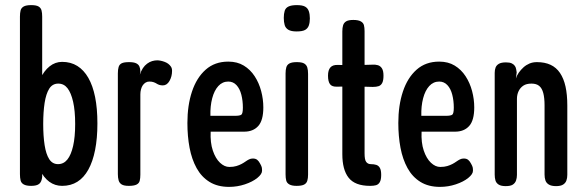

<svg xmlns="http://www.w3.org/2000/svg" viewBox="-20 -717 2287 751"><path d="M223 10Q195 10 173 -6Q151 -22 136 -53Q121 -84 113.5 -129Q106 -174 106 -232Q106 -286 114 -331Q122 -376 137 -408Q152 -440 174 -457.5Q196 -475 223 -475Q257 -475 282.5 -459Q308 -443 325.5 -412.5Q343 -382 352 -337.5Q361 -293 361 -234Q361 -176 352 -130.5Q343 -85 325.5 -53.5Q308 -22 282.5 -6Q257 10 223 10ZM207 -75Q229 -75 243.5 -93Q258 -111 266 -146Q274 -181 274 -232Q274 -284 266 -319Q258 -354 244 -372Q230 -390 208 -390Q185 -390 172.5 -370Q160 -350 154.5 -314.5Q149 -279 149 -232Q149 -185 154.5 -149.5Q160 -114 172.5 -94.5Q185 -75 207 -75ZM102 10Q83 10 73 4.5Q63 -1 60.5 -11.5Q58 -22 58 -36V-652Q58 -666 60.5 -676Q63 -686 72.5 -691.5Q82 -697 102 -697Q122 -697 131 -691.5Q140 -686 142.5 -676Q145 -666 145 -652V-25Q143 -6 133.5 2Q124 10 102 10Z M484 10Q465 10 456 4.5Q447 -1 444 -11.5Q441 -22 441 -36V-430Q441 -445 444 -455Q447 -465 456 -469.5Q465 -474 485 -474Q503 -474 512.5 -469.5Q522 -465 525.5 -456.5Q529 -448 529 -437L527 -425Q532 -440 539 -450.5Q546 -461 555.5 -468Q565 -475 575 -478Q585 -481 595 -481Q601 -481 608.5 -479.5Q616 -478 624 -475Q632 -472 638 -467.5Q644 -463 648.5 -456.5Q653 -450 653 -440Q653 -418 643 -400.5Q633 -383 617 -383Q609 -383 603 -385Q597 -387 592.5 -390Q588 -393 581 -395.5Q574 -398 564 -398Q556 -398 549.5 -394Q543 -390 538.5 -383.5Q534 -377 531.5 -367.5Q529 -358 529 -348V-34Q529 -20 526.5 -10Q524 0 514 5Q504 10 484 10Z M876 14Q831 14 799.5 -5.5Q768 -25 749 -59.5Q730 -94 721.5 -139Q713 -184 713 -236Q713 -305 731 -359Q749 -413 784.5 -444.5Q820 -476 873 -476Q908 -476 933.5 -460.5Q959 -445 976 -419Q993 -393 1001.5 -361Q1010 -329 1010 -297Q1010 -246 990 -224Q970 -202 935 -202H804Q802 -159 812.5 -128Q823 -97 840.5 -80.5Q858 -64 877 -64Q893 -64 904.5 -67.5Q916 -71 924.5 -75.5Q933 -80 940 -85Q947 -90 954 -93.5Q961 -97 969 -97Q980 -97 986.5 -91.5Q993 -86 998 -76Q1003 -67 1004 -62Q1005 -57 1005 -49Q1005 -36 986.5 -21Q968 -6 938 4Q908 14 876 14ZM803 -264H899Q917 -264 923.5 -268Q930 -272 930 -296Q930 -323 924 -346.5Q918 -370 905 -384Q892 -398 873 -398Q850 -398 834 -380.5Q818 -363 810 -332.5Q802 -302 803 -264Z M1140 10Q1122 10 1112 4.5Q1102 -1 1099.5 -11Q1097 -21 1097 -35V-430Q1097 -444 1100 -454Q1103 -464 1112.5 -469Q1122 -474 1141 -474Q1161 -474 1170 -468.5Q1179 -463 1182 -453Q1185 -443 1185 -428V-34Q1185 -20 1182 -10Q1179 0 1169.5 5Q1160 10 1140 10ZM1140 -594Q1119 -594 1108 -600.5Q1097 -607 1093.5 -619Q1090 -631 1090 -647Q1090 -663 1093.5 -674.5Q1097 -686 1108.5 -691.5Q1120 -697 1141 -697Q1163 -697 1173.5 -691Q1184 -685 1188 -673Q1192 -661 1192 -645Q1192 -629 1188 -617.5Q1184 -606 1173.5 -600Q1163 -594 1140 -594Z M1428 10Q1398 10 1377 2Q1356 -6 1343.5 -22Q1331 -38 1325 -61Q1319 -84 1319 -114V-594Q1319 -608 1322 -618Q1325 -628 1334 -633.5Q1343 -639 1362 -639Q1381 -639 1391 -633.5Q1401 -628 1403.5 -618.5Q1406 -609 1406 -595V-117Q1406 -105 1407.5 -96.5Q1409 -88 1412.5 -83.5Q1416 -79 1420.5 -77Q1425 -75 1430 -75Q1443 -75 1452 -72Q1461 -69 1466 -60Q1471 -51 1471 -33Q1471 -14 1465.5 -4.5Q1460 5 1450.5 7.5Q1441 10 1428 10ZM1302 -463 1365 -462 1435 -464Q1448 -465 1458 -462Q1468 -459 1474 -449.5Q1480 -440 1480 -421Q1480 -402 1475 -392.5Q1470 -383 1461 -380Q1452 -377 1438 -377L1365 -379L1299 -378Q1279 -377 1271 -387.5Q1263 -398 1263 -421Q1263 -443 1272.5 -453.5Q1282 -464 1302 -463Z M1701 14Q1656 14 1624.5 -5.5Q1593 -25 1574 -59.5Q1555 -94 1546.5 -139Q1538 -184 1538 -236Q1538 -305 1556 -359Q1574 -413 1609.5 -444.5Q1645 -476 1698 -476Q1733 -476 1758.5 -460.5Q1784 -445 1801 -419Q1818 -393 1826.5 -361Q1835 -329 1835 -297Q1835 -246 1815 -224Q1795 -202 1760 -202H1629Q1627 -159 1637.5 -128Q1648 -97 1665.5 -80.5Q1683 -64 1702 -64Q1718 -64 1729.5 -67.5Q1741 -71 1749.5 -75.5Q1758 -80 1765 -85Q1772 -90 1779 -93.5Q1786 -97 1794 -97Q1805 -97 1811.5 -91.5Q1818 -86 1823 -76Q1828 -67 1829 -62Q1830 -57 1830 -49Q1830 -36 1811.5 -21Q1793 -6 1763 4Q1733 14 1701 14ZM1628 -264H1724Q1742 -264 1748.5 -268Q1755 -272 1755 -296Q1755 -323 1749 -346.5Q1743 -370 1730 -384Q1717 -398 1698 -398Q1675 -398 1659 -380.5Q1643 -363 1635 -332.5Q1627 -302 1628 -264Z M1958 11Q1940 11 1930.5 5Q1921 -1 1918 -11Q1915 -21 1915 -34V-432Q1915 -444 1918.5 -453Q1922 -462 1931.5 -467.5Q1941 -473 1959 -473Q1974 -473 1982 -469Q1990 -465 1994 -459Q1998 -453 1999 -446Q2000 -439 2001 -434L1998 -410Q2001 -421 2009 -432.5Q2017 -444 2027.5 -453.5Q2038 -463 2051 -468.5Q2064 -474 2080 -474Q2111 -474 2133.5 -463.5Q2156 -453 2170.5 -431.5Q2185 -410 2192 -378.5Q2199 -347 2199 -304V-33Q2199 -21 2195.5 -11Q2192 -1 2182.5 5Q2173 11 2155 11Q2137 11 2127 5Q2117 -1 2113.5 -11Q2110 -21 2110 -34V-305Q2110 -334 2105 -353Q2100 -372 2089 -381Q2078 -390 2059 -390Q2039 -390 2027 -382Q2015 -374 2008.5 -360.5Q2002 -347 2002 -330V-33Q2002 -21 1998.5 -11Q1995 -1 1986 5Q1977 11 1958 11Z"/></svg>

Font: Fredoka Condensed
Style: Regular
Weight: 400
Width: 3
Designer: Ben Nathan
Foundry: Milena B. Brandão, Ben Nathan
Version: Version 2.001